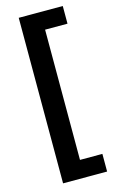

<svg xmlns="http://www.w3.org/2000/svg" viewBox="-132 -766 593 977"><g transform="rotate(-15 165.0 -278.0)"><path d="M305 158H73V-714H305V-621H187V65H305Z"/></g></svg>

Font: Noto Sans Lisu SemiBold
Style: Regular
Weight: 600
Designer: Monotype Design Team. David Williams.
Foundry: Monotype Imaging Inc.
Version: Version 2.102; ttfautohint (v1.8.4.7-5d5b)